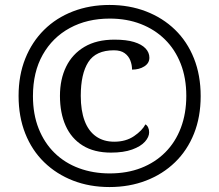

<svg xmlns="http://www.w3.org/2000/svg" viewBox="-20 -745 885 775"><path d="M422 10Q342 10 275 -16Q208 -42 158.5 -90Q109 -138 82 -206Q55 -274 55 -358Q55 -441 82 -508.5Q109 -576 158 -624.5Q207 -673 274.5 -699Q342 -725 422 -725Q502 -725 569.5 -699Q637 -673 686.5 -625Q736 -577 763 -509Q790 -441 790 -357Q790 -273 763 -205.5Q736 -138 686.5 -90Q637 -42 569.5 -16Q502 10 422 10ZM428 -129Q360 -129 314 -157.5Q268 -186 245 -237.5Q222 -289 222 -358Q222 -425 247 -476Q272 -527 321 -556Q370 -585 442 -585Q490 -585 521 -575.5Q552 -566 567.5 -549.5Q583 -533 583 -512Q583 -490 562.5 -477Q542 -464 513 -464Q513 -483 506 -501Q499 -519 483 -530.5Q467 -542 440 -542Q367 -542 336.5 -494.5Q306 -447 306 -358Q306 -299 321.5 -257.5Q337 -216 367.5 -194.5Q398 -173 441 -173Q488 -173 521 -195.5Q554 -218 567 -243Q574 -239 578 -230.5Q582 -222 582 -211Q582 -192 565 -173Q548 -154 513.5 -141.5Q479 -129 428 -129ZM423 -45Q493 -45 549.5 -67Q606 -89 647 -130Q688 -171 710 -229Q732 -287 732 -358Q732 -430 709.5 -487.5Q687 -545 646 -585.5Q605 -626 548.5 -648Q492 -670 423 -670Q332 -670 262 -632Q192 -594 152.5 -524Q113 -454 113 -357Q113 -284 136 -226Q159 -168 200.5 -127.5Q242 -87 299 -66Q356 -45 423 -45Z"/></svg>

Font: Noto Serif Sinhala
Style: Regular
Weight: 400
Designer: Jelle Bosma - Monotype Design Team
Foundry: Monotype Imaging Inc.
Version: Version 2.006